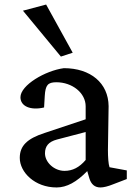

<svg xmlns="http://www.w3.org/2000/svg" viewBox="-20 -816 601 845"><path d="M229 9C274 9 317 -15 364 -63L373 -32C381 -5 397 9 422 9C436 9 456 4 478 -5L538 -28V-66L462 -80C457 -94 455 -125 455 -156L458 -349C457 -450 379 -516 261 -516C179 -505 70 -441 70 -388C70 -348 115 -329 174 -343L177 -394C180 -441 190 -454 228 -454C298 -454 357 -407 357 -348V-291L177 -231C99 -206 67 -174 67 -121C67 -58 133 9 229 9ZM81 -769 248 -567 300 -584 183 -796ZM178 -141C178 -172 193 -192 231 -202L357 -235V-112C329 -79 299 -64 264 -64C218 -64 178 -102 178 -141Z"/></svg>

Font: TPK Tissa Web Medium
Style: Regular
Weight: 500
Designer: Jacques Le Bailly, Suppakit Chalermlarp | Katatrad Co.,Ltd.
Foundry: Jacques Le Bailly, Cadson Demak Co.,Ltd.
Version: Version 5.000;Glyphs 3.1.2 (3151)